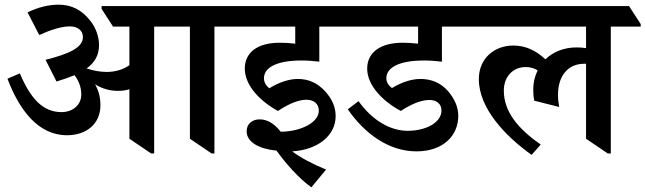

<svg xmlns="http://www.w3.org/2000/svg" viewBox="-20 -650 2763 822"><path d="M267 -71C350 -71 410 -120 410 -199C410 -232 403 -261 387 -289C416 -271 449 -261 484 -261C503 -261 519 -263 534 -268V-56L627 7H640V-536H793V-56L886 7H898V-536H1026V-547L977 -624H415V-612L464 -536H534V-371C509 -353 475 -342 437 -342C407 -342 378 -348 351 -357C388 -384 404 -416 404 -458C404 -491 391 -532 365 -563C330 -607 287 -630 231 -630C188 -630 143 -619 98 -597L148 -500C194 -521 241 -537 279 -537C312 -537 335 -520 335 -491C335 -446 275 -419 175 -394L222 -301C251 -310 277 -319 299 -328C318 -304 328 -275 328 -245C328 -202 293 -170 243 -170C163 -170 110 -229 65 -336L12 -313C62 -181 142 -71 267 -71Z M1313 152 1376 76C1322 54 1266 25 1231 -2C1338 -8 1417 -68 1417 -153C1417 -191 1402 -226 1373 -258C1338 -297 1298 -312 1255 -312C1220 -312 1176 -299 1133 -272C1119 -283 1110 -298 1110 -315C1110 -358 1159 -391 1271 -391C1296 -391 1321 -389 1347 -386V-536H1504V-547L1454 -624H922V-612L971 -536H1244V-463C1219 -466 1199 -467 1177 -467C1083 -467 1028 -426 1028 -356C1028 -283 1096 -215 1170 -175C1224 -211 1264 -223 1292 -223C1322 -223 1345 -207 1345 -176C1345 -127 1271 -87 1182 -86C1157 -117 1128 -139 1092 -139C1061 -139 1036 -121 1036 -88C1036 -42 1087 -13 1164 -5C1204 51 1260 114 1313 152Z M1763 -2C1877 -2 1942 -69 1942 -154C1942 -192 1926 -227 1899 -259C1865 -298 1823 -312 1780 -312C1744 -312 1701 -299 1658 -273C1644 -283 1634 -298 1634 -315C1634 -358 1683 -391 1796 -391C1821 -391 1847 -389 1872 -386V-536H2033V-547L1984 -624H1399V-612L1448 -536H1770V-463C1744 -466 1724 -467 1703 -467C1609 -467 1552 -426 1552 -356C1552 -283 1621 -215 1696 -175C1749 -210 1789 -222 1819 -222C1847 -222 1870 -207 1870 -177C1870 -126 1805 -90 1725 -90C1648 -90 1571 -138 1515 -217L1469 -182C1541 -78 1644 -2 1763 -2Z M2256 13 2295 -31C2199 -98 2137 -171 2137 -262C2137 -325 2179 -363 2231 -363C2250 -363 2266 -358 2282 -349C2270 -325 2263 -297 2263 -265C2263 -248 2264 -236 2267 -219L2374 -192C2371 -207 2369 -225 2369 -245C2369 -323 2410 -377 2481 -377C2484 -377 2486 -377 2489 -377V-56L2582 7H2595V-536H2723V-547L2673 -624H1929V-612L1978 -536H2489V-444C2477 -446 2463 -447 2448 -447C2396 -447 2349 -429 2315 -396C2277 -432 2232 -455 2178 -455C2096 -455 2030 -400 2030 -311C2030 -185 2146 -65 2256 13Z"/></svg>

Font: Noto Serif Devanagari SemiBold
Style: Regular
Weight: 600
Designer: Universal Thirst, Indian Type Foundry and the Monotype Design Team
Foundry: Monotype Imaging Inc.
Version: Version 2.004